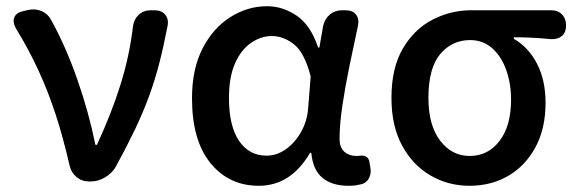

<svg xmlns="http://www.w3.org/2000/svg" viewBox="-20 -584 1855 618"><path d="M266 0Q243 0 226 -14.5Q209 -29 204 -51Q183 -143 158.5 -217.5Q134 -292 103 -359Q72 -426 31 -493Q20 -513 26 -528Q32 -543 54 -548L71 -552Q94 -557 114.5 -548Q135 -539 145 -519Q192 -434 229 -328Q266 -222 287 -118H292Q339 -219 368 -312Q397 -405 408 -499Q411 -522 426.5 -536.5Q442 -551 466 -551H477Q500 -551 512 -536.5Q524 -522 519 -499Q507 -436 493 -381.5Q479 -327 460 -275Q441 -223 414.5 -167.5Q388 -112 352 -46Q340 -26 318 -13Q296 0 273 0Z M813 14Q717 14 657.5 -59Q598 -132 598 -268Q598 -362 632 -428Q666 -494 721.5 -529Q777 -564 840 -564Q890 -564 935 -533.5Q980 -503 1004 -431H1008L1020 -500Q1025 -523 1041.5 -537Q1058 -551 1081 -551H1092Q1115 -551 1126 -537Q1137 -523 1132 -500Q1118 -436 1104.5 -370Q1091 -304 1082 -244Q1073 -184 1073 -137Q1073 -109 1088.5 -95.5Q1104 -82 1127 -82Q1136 -82 1140 -83Q1151 -84 1159 -79.5Q1167 -75 1169 -63L1172 -45Q1176 -26 1167 -9.5Q1158 7 1138 10Q1134 11 1126 12.5Q1118 14 1101 14Q1049 14 1018 -11.5Q987 -37 982 -92H978Q916 14 813 14ZM838 -83Q871 -83 900.5 -104Q930 -125 949.5 -160Q969 -195 972 -237L980 -338Q960 -415 926 -441.5Q892 -468 855 -468Q820 -468 788 -446Q756 -424 736.5 -380Q717 -336 717 -269Q717 -178 749.5 -130.5Q782 -83 838 -83Z M1491 14Q1423 14 1366 -19Q1309 -52 1274.5 -115Q1240 -178 1240 -269Q1240 -365 1276.5 -427.5Q1313 -490 1372 -520.5Q1431 -551 1497 -551H1754Q1776 -551 1789 -537.5Q1802 -524 1802 -502Q1802 -480 1789 -468.5Q1776 -457 1754 -458Q1735 -460 1719 -461Q1703 -462 1683.5 -463Q1664 -464 1634 -464V-459Q1681 -432 1708.5 -379Q1736 -326 1736 -253Q1736 -170 1703.5 -110Q1671 -50 1616 -18Q1561 14 1491 14ZM1492 -82Q1551 -82 1588 -130.5Q1625 -179 1625 -263Q1625 -315 1609.5 -358.5Q1594 -402 1564.5 -428.5Q1535 -455 1493 -455Q1435 -455 1397 -410Q1359 -365 1359 -269Q1359 -181 1396.5 -131.5Q1434 -82 1492 -82Z"/></svg>

Font: Chiron GoRound TC M
Style: Regular
Weight: 500
Designer: Ryoko NISHIZUKA 西塚涼子 (kana, bopomofo & ideographs); Paul D. Hunt (Latin, Greek & Cyrillic); Sandoll Communications 산돌커뮤니
Foundry: Adobe
Version: Version 1.000;hotconv 1.1.1;makeotfexe 2.6.0